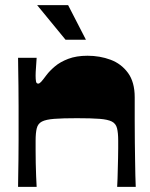

<svg xmlns="http://www.w3.org/2000/svg" viewBox="-20 -724 582 744"><path d="M50 0Q50 -11 50.5 -39Q51 -67 51.5 -104Q52 -141 52 -178.5Q52 -216 52 -245Q52 -274 52 -313Q52 -352 51.5 -391Q51 -430 50.5 -459.5Q50 -489 50 -500H122Q121 -481 119.5 -462.5Q118 -444 118 -431Q118 -417 119.5 -408.5Q121 -400 128 -400Q133 -400 139.5 -407Q146 -414 160 -433Q172 -449 192.5 -466.5Q213 -484 244.5 -496Q276 -508 319 -508Q367 -508 408.5 -492.5Q450 -477 476 -441.5Q502 -406 502 -347Q502 -299 502 -255Q502 -211 502.5 -173Q503 -135 503.5 -102.5Q504 -70 504.5 -44.5Q505 -19 506 0H434Q435 -14 435.5 -32.5Q436 -51 436.5 -71.5Q437 -92 437.5 -112Q438 -132 438 -149.5Q438 -167 438 -179Q438 -209 433.5 -227Q429 -245 413.5 -253Q398 -261 366 -263.5Q334 -266 278 -266Q223 -266 190.5 -263.5Q158 -261 142.5 -253Q127 -245 122.5 -227Q118 -209 118 -179Q118 -164 118 -141Q118 -118 118.5 -92Q119 -66 120 -41.5Q121 -17 122 0ZM234 -570 124 -704H244L313 -570Z"/></svg>

Font: Ojuju ExtraBold
Style: Regular
Weight: 800
Designer: Chisaokwu Joboson, Mirko Velimirovic
Foundry: Udi Foundry
Version: Version 1.000